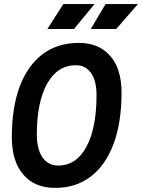

<svg xmlns="http://www.w3.org/2000/svg" viewBox="-20 -914 698 944"><path d="M250.5 9.8Q150.4 9.8 94.2 -55.9Q38.1 -121.6 38.1 -239.3Q38.1 -385.3 77.1 -489Q116.2 -592.8 189.9 -647.9Q263.7 -703.1 367.2 -703.1Q466.3 -703.1 522 -638.9Q577.6 -574.7 577.6 -459.5Q577.6 -312 538.6 -207Q499.5 -102.1 426.5 -46.1Q353.5 9.8 250.5 9.8ZM266.1 -100.1Q355 -100.1 404.8 -191.9Q454.6 -283.7 454.6 -447.3Q454.6 -516.1 427.7 -554.7Q400.9 -593.3 353 -593.3Q262.7 -593.3 211.9 -502.9Q161.1 -412.6 161.1 -251.5Q161.1 -180.2 189 -140.1Q216.8 -100.1 266.1 -100.1ZM212.9 -771.5 291.5 -894H444.8L343.8 -771.5ZM426.3 -771.5 499 -894H658.2L551.3 -771.5Z"/></svg>

Font: Cascadia Code NF SemiBold
Style: Italic
Weight: 600
Italic angle: -10°
Monospace: yes
Designer: Aaron Bell
Foundry: Saja Typeworks
Version: Version 2404.023; ttfautohint (v1.8.4)